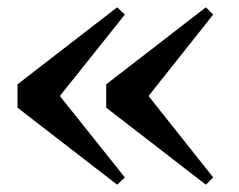

<svg xmlns="http://www.w3.org/2000/svg" viewBox="-20 -549 656 526"><path d="M322 -509 301 -529 28 -318V-254L301 -43L322 -63L144 -286ZM564 -509 544 -529 271 -318V-254L544 -43L564 -63L387 -286Z"/></svg>

Font: Noto Serif CJK JP Black
Style: Regular
Weight: 900
Designer: Ryoko NISHIZUKA 西塚涼子 (kana & ideographs); Frank Grießhammer (Latin, Greek & Cyrillic); Wenlong ZHANG 张文龙 (bopomofo); San
Foundry: Adobe Systems Incorporated
Version: Version 1.001;PS 1.001;hotconv 16.6.54;makeotf.lib2.5.65590